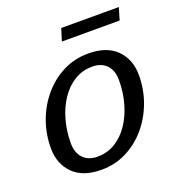

<svg xmlns="http://www.w3.org/2000/svg" viewBox="-125 -782 836 897"><g transform="rotate(-20 292.5 -333.5)"><path d="M354 -522Q447 -522 495.2 -473Q543.5 -424 543.5 -347Q543.5 -275 519.5 -210.5Q495.5 -146 452.5 -96.2Q409.5 -46.5 352.5 -18.2Q295.5 10 229.5 10Q136.5 10 88.2 -39Q40 -88 40 -165Q40 -237 64 -301.5Q88 -366 131 -415.8Q174 -465.5 231 -493.8Q288 -522 354 -522ZM232.5 -54Q282 -54 321.8 -78.8Q361.5 -103.5 389.8 -146Q418 -188.5 433 -242.8Q448 -297 448 -356Q448 -404 422.5 -431Q397 -458 351 -458Q301.5 -458 261.8 -433.2Q222 -408.5 193.8 -366Q165.5 -323.5 150.5 -269.2Q135.5 -215 135.5 -156Q135.5 -108 161.2 -81Q187 -54 232.5 -54ZM259 -616.5 277.5 -677H564L546 -616.5Z"/></g></svg>

Font: Newsreader 6pt
Style: Italic
Weight: 400
Italic angle: -17°
Designer: Hugues Gentile
Foundry: Production Type
Version: Version 1.003; ttfautohint (v1.8.3)